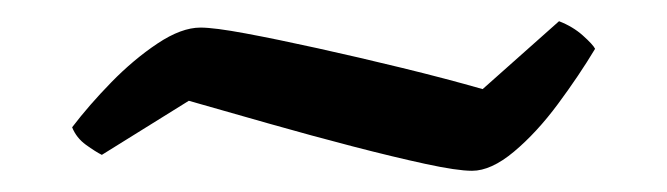

<svg xmlns="http://www.w3.org/2000/svg" viewBox="-20 -406 629 181"><path d="M425 -245Q411 -245 381 -251.5Q351 -258 312.5 -268Q274 -278 233.5 -289.5Q193 -301 158 -311L76 -260Q70 -263 61 -269.5Q52 -276 48 -286Q64 -307 85 -328.5Q106 -350 128.5 -365Q151 -380 169 -380Q182 -380 211.5 -374.5Q241 -369 279.5 -360.5Q318 -352 359 -342Q400 -332 435 -322L507 -386Q520 -381 529.5 -372.5Q539 -364 541 -360Q526 -335 506 -308Q486 -281 464.5 -263Q443 -245 425 -245Z"/></svg>

Font: Texturina Medium 12pt SemiBold
Style: Regular
Weight: 600
Version: Version 1.002